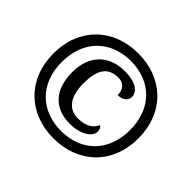

<svg xmlns="http://www.w3.org/2000/svg" viewBox="-164 -944 1174 1174"><g transform="rotate(45 422.5 -357.5)"><path d="M422 10C636 10 790 -134 790 -357C790 -581 636 -725 422 -725C208 -725 55 -580 55 -358C55 -134 209 10 422 10ZM423 -55C252 -55 128 -167 128 -357C128 -544 249 -660 423 -660C598 -660 718 -543 718 -358C718 -174 601 -55 423 -55ZM428 -124C532 -124 585 -171 585 -211C585 -228 578 -243 567 -249C549 -210 512 -182 441 -182C359 -182 314 -246 314 -358C314 -471 349 -534 440 -534C494 -534 513 -497 513 -455C552 -455 583 -475 583 -508C583 -554 537 -590 442 -590C295 -590 217 -495 217 -358C217 -217 288 -124 428 -124Z"/></g></svg>

Font: Noto Serif Lao Black
Style: Regular
Weight: 900
Designer: Monotype Design Team
Foundry: Monotype Imaging Inc.
Version: Version 2.003